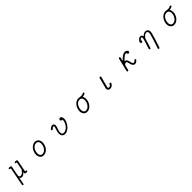

<svg xmlns="http://www.w3.org/2000/svg" viewBox="879 -3273 6242 6242"><g transform="rotate(-45 4000.0 -152.0)"><path d="M283 222Q270 222 261.5 211.5Q253 201 255 188L378 -442V-444Q378 -453 369 -451L349 -449Q337 -448 328.5 -455.5Q320 -463 320 -475Q320 -490 332 -499.5Q344 -509 357 -506Q366 -504 380.5 -502Q395 -500 405 -500Q422 -499 432.5 -486.5Q443 -474 440 -458L379 -143Q376 -127 376 -113Q376 -83 389 -67Q401 -53 417 -49.5Q433 -46 440 -46Q478 -46 520 -80Q562 -114 599 -171Q602 -177 603 -182L653 -442V-444Q653 -453 644 -451L625 -449Q614 -448 605.5 -455.5Q597 -463 597 -473Q597 -487 606 -496.5Q615 -506 627 -506Q631 -506 650.5 -503Q670 -500 681 -500Q698 -499 708.5 -486.5Q719 -474 716 -458L638 -56V-54Q638 -44 647 -46L667 -49Q679 -51 688 -42Q697 -33 697 -21Q697 -5 684.5 4.5Q672 14 658 10Q648 8 636.5 6Q625 4 615 3Q594 3 582.5 -9Q571 -21 575 -39L580 -65V-68Q580 -73 577 -73.5Q574 -74 571 -69Q546 -37 513.5 -12.5Q481 12 440 12Q417 12 394 2Q371 -8 363 -33Q362 -39 360 -39.5Q358 -40 357 -34L312 199Q310 209 302 215.5Q294 222 283 222Z M1438 12Q1362 12 1316 -42Q1270 -96 1270 -181Q1270 -196 1272 -212.5Q1274 -229 1277 -246Q1292 -320 1331.5 -379Q1371 -438 1426 -472Q1481 -506 1541 -506Q1592 -506 1629.5 -481Q1667 -456 1687.5 -412Q1708 -368 1708 -310Q1708 -281 1702 -248Q1688 -174 1648.5 -115Q1609 -56 1554.5 -22Q1500 12 1438 12ZM1438 -47Q1542 -47 1614 -175Q1629 -202 1638.5 -239Q1648 -276 1648 -313Q1648 -348 1637.5 -378.5Q1627 -409 1604 -428Q1581 -447 1541 -447Q1515 -447 1485.5 -438.5Q1456 -430 1425 -403Q1394 -376 1363 -319Q1350 -294 1341 -258Q1332 -222 1332 -185Q1332 -149 1342.5 -117.5Q1353 -86 1376 -66.5Q1399 -47 1438 -47Z M2413 13Q2381 13 2350.5 -1.5Q2320 -16 2300.5 -50Q2281 -84 2281 -141Q2281 -179 2291.5 -228.5Q2302 -278 2326 -339Q2341 -380 2341 -402Q2341 -433 2319 -433Q2306 -433 2286.5 -421Q2267 -409 2243 -383Q2232 -372 2219 -372Q2208 -372 2198 -380Q2188 -389 2188 -402Q2188 -415 2197 -424Q2265 -489 2324 -489Q2343 -489 2360 -479Q2399 -455 2399 -402Q2399 -368 2382 -323Q2359 -265 2347.5 -218.5Q2336 -172 2336 -137Q2336 -45 2418 -45Q2464 -45 2505 -66.5Q2546 -88 2579.5 -122.5Q2613 -157 2637 -198Q2661 -239 2674 -278Q2687 -317 2687 -347Q2687 -355 2686 -362Q2685 -369 2683 -375Q2680 -383 2672 -381Q2670 -381 2668 -380.5Q2666 -380 2664 -380Q2645 -380 2629.5 -394.5Q2614 -409 2614 -431Q2614 -446 2622 -458.5Q2630 -471 2643 -477Q2655 -483 2668 -483Q2687 -483 2705 -471.5Q2723 -460 2733 -440Q2748 -410 2748 -352Q2748 -315 2731.5 -267.5Q2715 -220 2685 -171Q2655 -122 2613.5 -80Q2572 -38 2521 -12.5Q2470 13 2413 13Z M3438 12Q3362 12 3316 -42Q3270 -96 3270 -181Q3270 -196 3272 -212.5Q3274 -229 3277 -246Q3292 -320 3331.5 -379Q3371 -438 3426 -472Q3481 -506 3541 -506Q3553 -506 3564 -504.5Q3575 -503 3586 -501Q3590 -499 3597 -499Q3618 -498 3635.5 -496.5Q3653 -495 3667 -495Q3696 -495 3716.5 -500.5Q3737 -506 3757 -520Q3766 -526 3776 -526Q3788 -526 3797 -516Q3804 -508 3804 -496Q3804 -482 3794 -475Q3772 -459 3746 -450Q3720 -441 3684 -439Q3673 -439 3678 -429Q3708 -381 3708 -311Q3708 -281 3702 -248Q3688 -174 3648.5 -115Q3609 -56 3554.5 -22Q3500 12 3438 12ZM3438 -47Q3542 -47 3614 -175Q3629 -202 3638.5 -239Q3648 -276 3648 -313Q3648 -348 3637.5 -378.5Q3627 -409 3604 -428Q3581 -447 3541 -447Q3515 -447 3485.5 -438.5Q3456 -430 3425 -403Q3394 -376 3363 -319Q3350 -294 3341 -258Q3332 -222 3332 -185Q3332 -149 3342.5 -117.5Q3353 -86 3376 -66.5Q3399 -47 3438 -47Z M4497 11Q4444 11 4420.5 -18.5Q4397 -48 4397 -85Q4397 -105 4403 -123L4497 -482Q4499 -493 4508 -499.5Q4517 -506 4528 -506Q4542 -506 4551 -496.5Q4560 -487 4560 -474Q4560 -468 4559 -465L4465 -106Q4462 -94 4462 -83Q4462 -57 4483 -51Q4494 -48 4503 -48Q4555 -48 4590 -122Q4598 -138 4616 -138Q4625 -138 4630 -134Q4649 -123 4649 -102Q4649 -95 4644 -85Q4618 -40 4579 -14.5Q4540 11 4497 11Z M5307 13Q5291 13 5282 1Q5273 -11 5277 -25L5387 -483Q5389 -494 5398 -500.5Q5407 -507 5417 -507Q5433 -507 5442 -495Q5451 -483 5447 -469L5421 -360Q5420 -357 5423 -357Q5434 -357 5448 -373Q5579 -507 5671 -507Q5700 -507 5728 -493Q5753 -480 5766.5 -461.5Q5780 -443 5780 -424Q5780 -413 5776 -405Q5763 -379 5734 -379Q5715 -379 5701 -394.5Q5687 -410 5690 -431V-434Q5690 -441 5685 -443Q5676 -447 5664 -447Q5624 -447 5571.5 -405Q5519 -363 5463 -302Q5460 -299 5460 -296Q5460 -292 5468 -292Q5496 -291 5515 -275Q5534 -259 5545.5 -235.5Q5557 -212 5563.5 -188Q5570 -164 5573 -146Q5591 -48 5639 -48Q5671 -48 5711 -95Q5718 -105 5733 -105Q5744 -105 5751 -98Q5762 -89 5762 -74Q5762 -64 5754 -54Q5693 13 5637 13Q5586 13 5549 -42Q5533 -67 5525 -100Q5517 -133 5510 -164Q5503 -195 5492 -215.5Q5481 -236 5459 -236Q5446 -236 5428 -227.5Q5410 -219 5386 -199Q5381 -195 5380 -189L5337 -11Q5335 -1 5326.5 6Q5318 13 5307 13Z M6542 211Q6528 211 6519 201.5Q6510 192 6510 180Q6510 176 6512 170Q6524 137 6543.5 79.5Q6563 22 6585.5 -48Q6608 -118 6629.5 -190Q6651 -262 6667 -324Q6671 -339 6673 -352.5Q6675 -366 6675 -378Q6675 -431 6642 -447Q6638 -449 6629 -451.5Q6620 -454 6609 -454Q6592 -454 6569 -445.5Q6546 -437 6518.5 -413.5Q6491 -390 6461 -344L6456 -334Q6429 -239 6402 -152Q6375 -65 6354 -6Q6346 14 6325 14Q6311 14 6302.5 4.5Q6294 -5 6294 -18Q6294 -24 6295 -27Q6304 -53 6317.5 -94Q6331 -135 6346.5 -183Q6362 -231 6377 -279.5Q6392 -328 6403 -370Q6409 -394 6409 -410Q6409 -433 6400.5 -444Q6392 -455 6379 -455Q6366 -455 6349 -442.5Q6332 -430 6316 -404Q6313 -398 6317 -391Q6326 -382 6326 -370Q6326 -352 6313 -339Q6300 -326 6283 -326Q6262 -326 6251 -339Q6240 -352 6240 -371Q6240 -398 6259 -424Q6291 -468 6324 -487.5Q6357 -507 6385 -507Q6415 -507 6437 -489Q6459 -471 6467 -439Q6469 -434 6472 -434Q6475 -434 6480 -439Q6548 -507 6616 -507Q6638 -507 6660 -499Q6701 -485 6718.5 -449.5Q6736 -414 6736 -373Q6736 -341 6727 -309Q6701 -215 6673 -123.5Q6645 -32 6619 49Q6593 130 6571 191Q6563 211 6542 211Z M7438 12Q7362 12 7316 -42Q7270 -96 7270 -181Q7270 -196 7272 -212.5Q7274 -229 7277 -246Q7292 -320 7331.5 -379Q7371 -438 7426 -472Q7481 -506 7541 -506Q7553 -506 7564 -504.5Q7575 -503 7586 -501Q7590 -499 7597 -499Q7618 -498 7635.5 -496.5Q7653 -495 7667 -495Q7696 -495 7716.5 -500.5Q7737 -506 7757 -520Q7766 -526 7776 -526Q7788 -526 7797 -516Q7804 -508 7804 -496Q7804 -482 7794 -475Q7772 -459 7746 -450Q7720 -441 7684 -439Q7673 -439 7678 -429Q7708 -381 7708 -311Q7708 -281 7702 -248Q7688 -174 7648.5 -115Q7609 -56 7554.5 -22Q7500 12 7438 12ZM7438 -47Q7542 -47 7614 -175Q7629 -202 7638.5 -239Q7648 -276 7648 -313Q7648 -348 7637.5 -378.5Q7627 -409 7604 -428Q7581 -447 7541 -447Q7515 -447 7485.5 -438.5Q7456 -430 7425 -403Q7394 -376 7363 -319Q7350 -294 7341 -258Q7332 -222 7332 -185Q7332 -149 7342.5 -117.5Q7353 -86 7376 -66.5Q7399 -47 7438 -47Z"/></g></svg>

Font: Kiwi Maru Light
Style: Regular
Weight: 300
Designer: Hiroki-Chan
Version: Version 1.100